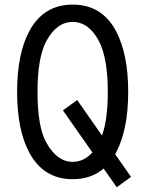

<svg xmlns="http://www.w3.org/2000/svg" viewBox="-20 -762 626 827"><path d="M251 -286.6 312.5 -331.1 419.4 -178.2Q444.3 -247.6 444.3 -366.2Q444.3 -511.7 406.2 -585Q362.3 -667.5 293 -667.5Q224.1 -667.5 179.7 -585Q141.6 -514.2 141.6 -366.2Q141.6 -215.3 179.7 -147.5Q226.1 -64.9 293 -64.9Q341.8 -64.9 377.9 -105.5ZM293 9.8Q167 9.8 105.5 -106Q53.7 -203.6 53.7 -366.2Q53.7 -528.8 105.5 -626.5Q167 -742.2 293 -742.2Q419.9 -742.2 480.5 -626.5Q532.2 -527.3 532.2 -366.2Q532.2 -205.1 480.5 -106L476.1 -97.7L544.4 0L482.9 44.4L426.3 -36.1Q373 9.8 293 9.8Z"/></svg>

Font: Consola Mono
Style: Book
Weight: 400
Monospace: yes
Version: Version 2.001